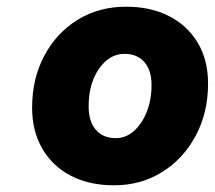

<svg xmlns="http://www.w3.org/2000/svg" viewBox="-20 -538 642 574"><path d="M76 -216Q76 -303 112.5 -371.5Q149 -440 212.5 -479Q276 -518 357 -518Q430 -518 485 -490Q540 -462 571 -410.5Q602 -359 602 -288Q602 -201 565 -132Q528 -63 464.5 -23.5Q401 16 321 16Q247 16 192 -12.5Q137 -41 106.5 -93.5Q76 -146 76 -216ZM433 -284Q433 -328 411.5 -352.5Q390 -377 352 -377Q307 -377 276 -332.5Q245 -288 245 -220Q245 -175 266.5 -150Q288 -125 326 -125Q356 -125 380 -146Q404 -167 418.5 -203Q433 -239 433 -284Z"/></svg>

Font: Overused Grotesk ExtraBold
Style: Italic
Weight: 800
Italic angle: -10°
Version: Version 0.003